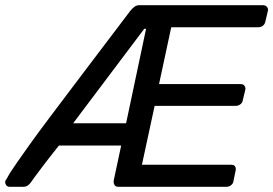

<svg xmlns="http://www.w3.org/2000/svg" viewBox="-54 -720 1053 740"><path d="M-17 0Q-25 0 -29.5 -5.5Q-34 -11 -34 -17Q-34 -19 -34 -20Q-33 -24 -31 -27Q-29 -30 -27 -33Q-22 -43 -13.5 -56.5Q-5 -70 12.5 -95Q30 -120 60.5 -163Q91 -206 142 -273.5Q193 -341 268 -440.5Q343 -540 448 -678Q457 -689 465 -694.5Q473 -700 483 -700H958Q969 -700 974 -694.5Q979 -689 979 -682Q979 -679 978 -676L969 -638Q967 -627 959.5 -621Q952 -615 941 -615H606L559 -396H872Q883 -396 887.5 -390.5Q892 -385 892 -378Q892 -375 891 -372L882 -335Q881 -325 873 -318.5Q865 -312 854 -312H542L493 -85H836Q847 -85 851 -80Q855 -75 855 -68Q855 -65 854 -62L846 -23Q845 -13 837 -6.5Q829 0 818 0H403Q392 0 388 -6Q384 -12 384 -19Q384 -21 384 -23L413 -159H173Q134 -110 112.5 -81.5Q91 -53 81 -39.5Q71 -26 68.5 -22Q66 -18 65 -17Q60 -10 53 -5Q46 0 36 0ZM228 -245H432L509 -609H502Z"/></svg>

Font: SVN-Rubik
Style: Italic
Weight: 400
Italic angle: -12°
Designer: Hubert and Fischer
Foundry: Hubert & Fischer
Version: Version 2.101; ttfautohint (v1.8.3)